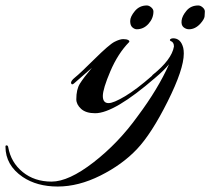

<svg xmlns="http://www.w3.org/2000/svg" viewBox="-283 -406 769 702"><path d="M189 -252Q148 -210 120.5 -145.5Q93 -81 93 -55Q93 -29 114 -29Q132 -29 174 -54Q216 -79 273 -129Q273 -130 275 -132Q345 -188 353 -236Q353 -252 341 -256Q336 -259 340 -263Q344 -266 350 -266Q378 -266 387 -231Q389 -222 389 -210Q389 -153 330 -35Q271 83 217.5 139.5Q164 196 84 236Q4 276 -72 276Q-148 276 -200 241Q-263 198 -263 130Q-263 125 -258.5 125.5Q-254 126 -253 132Q-243 188 -200 223Q-157 258 -94.5 258Q-32 258 59 187.5Q150 117 221 18Q295 -81 335 -171Q316 -148 285 -122Q135 8 65 8Q31 8 13.5 -8Q-4 -24 -4 -43Q-4 -79 9 -100Q22 -121 53 -158Q42 -149 18.5 -128Q-5 -107 -13 -100.5Q-21 -94 -23 -102Q-25 -110 -8 -123.5Q9 -137 62.5 -190Q116 -243 135.5 -253Q155 -263 167.5 -263Q180 -263 186 -259.5Q192 -256 189 -252ZM442 -386Q450 -386 458 -379Q466 -372 466 -364Q466 -356 465 -346Q464 -336 450 -320Q431 -299 408 -299Q397 -299 388 -306.5Q379 -314 381 -331Q383 -348 399 -367Q415 -386 442 -386ZM278 -364Q278 -339 260 -319Q242 -299 217 -299Q209 -299 201 -306Q193 -313 193 -329Q193 -345 210 -365.5Q227 -386 254 -386Q262 -386 270 -379Q278 -372 278 -364Z"/></svg>

Font: Arizonia
Style: Regular
Weight: 400
Designer: Robert E. Leuschke
Foundry: Robert E. Leuschke
Version: Version 1.003